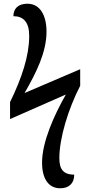

<svg xmlns="http://www.w3.org/2000/svg" viewBox="-20 -780 486 1032"><path d="M304 232C353 232 379 203 379 159C321 158 299 131 299 70C299 -38 347 -195 411 -319V-408L112 -280C174 -388 230 -498 230 -610C230 -695 197 -760 127 -760C76 -760 52 -732 52 -693C105 -693 137 -662 137 -587C137 -481 98 -362 34 -231V-140L334 -272C271 -161 206 -18 206 95C206 170 234 232 304 232Z"/></svg>

Font: Noto Serif Condensed Semi
Style: Regular
Weight: 600
Width: 3
Designer: Monotype Design Team
Foundry: Monotype Imaging Inc.
Version: Version 1.002